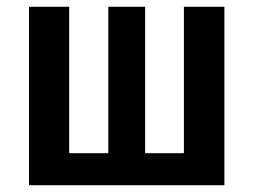

<svg xmlns="http://www.w3.org/2000/svg" viewBox="-20 -549 751 569"><path d="M645 -529V0H66V-529H185V-95H301V-529H410V-95H525V-529Z"/></svg>

Font: Fira Sans Condensed Medium
Style: Regular
Weight: 500
Width: 3
Designer: Carrois Corporate & Edenspiekermann AG
Foundry: Carrois Corporate GbR & Edenspiekermann AG
Version: Version 4.203;PS 004.203;hotconv 1.0.88;makeotf.lib2.5.64775